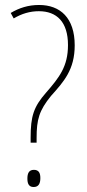

<svg xmlns="http://www.w3.org/2000/svg" viewBox="-20 -744 348 771"><path d="M103 -191V-171H127V-190C127 -264 137 -300 185 -359C236 -416 280 -464 280 -562C280 -672 222 -724 137 -724C93 -724 57 -712 23 -692L35 -670C67 -689 100 -699 136 -699C208 -699 253 -656 253 -563C253 -477 218 -433 165 -372C115 -315 103 -277 103 -191ZM90 -27C90 -8 95 7 115 7C135 7 142 -7 142 -29C142 -49 136 -62 116 -62C95 -62 90 -46 90 -27Z"/></svg>

Font: Noto Sans Gujarati UI Condensed Thin
Style: Regular
Weight: 100
Width: 3
Designer: Jelle Bosma - Monotype Design Team, Universal Thirst
Foundry: Monotype Imaging Inc.
Version: Version 2.106